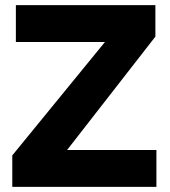

<svg xmlns="http://www.w3.org/2000/svg" viewBox="-20 -730 665 750"><path d="M28 -123 390 -566H42V-710H587V-587L242 -144H591V0H28Z"/></svg>

Font: Raleway ExtraBold
Style: Regular
Weight: 800
Designer: Matt McInerney, Pablo Impallari, Rodrigo Fuenzalida
Foundry: Matt McInerney, Pablo Impallari, Rodrigo Fuenzalida
Version: Version 4.026